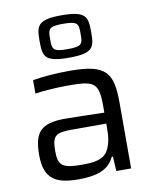

<svg xmlns="http://www.w3.org/2000/svg" viewBox="-88 -857 746 931"><g transform="rotate(-10 285.0 -391.0)"><path d="M279 -581C401 -581 407 -610 407 -685C407 -759 401 -790 279 -790C159 -790 153 -759 153 -685C153 -610 159 -581 279 -581ZM279 -623C206 -623 205 -637 205 -685C205 -734 206 -748 279 -748C354 -748 355 -734 355 -685C355 -637 354 -623 279 -623ZM223 8C287 8 369 0 400 -72H406L410 0H483V-321C483 -469 455 -518 273 -518C206 -518 140 -513 89 -504V-438C123 -444 200 -449 245 -449C379 -449 402 -441 402 -321V-289C337 -291 240 -293 211 -293C89 -293 55 -254 55 -140C55 -24 111 8 223 8ZM254 -59C155 -59 135 -74 135 -147C135 -223 153 -235 232 -235H402V-209C402 -165 396 -134 381 -106C360 -65 311 -59 254 -59Z"/></g></svg>

Font: Saira UNSAM
Style: Regular
Weight: 400
Designer: Hector Gatti with collaboration of the Omnibus-Type team
Foundry: Omnibus-Type
Version: Version 0.072;PS 000.072;hotconv 1.0.88;makeotf.lib2.5.64775